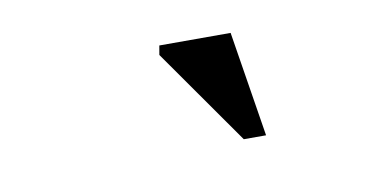

<svg xmlns="http://www.w3.org/2000/svg" viewBox="-34 -735 568 297"><g transform="rotate(-10 250.0 -587.0)"><path d="M365 -504.5H330L224 -655.5L226.5 -670H338.5Z"/></g></svg>

Font: Newsreader 16pt SemiBold
Style: Italic
Weight: 600
Italic angle: -17°
Designer: Hugues Gentile
Foundry: Production Type
Version: Version 1.003; ttfautohint (v1.8.3)